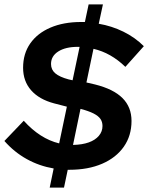

<svg xmlns="http://www.w3.org/2000/svg" viewBox="-42 -787 674 873"><path d="M184 66 202 -21Q137 -32 80 -63.5Q23 -95 -22 -146L66 -238Q140 -156 227 -135L262 -302L204 -317Q136 -335 99.5 -376.5Q63 -418 63 -479Q63 -543 95.5 -589.5Q128 -636 187.5 -661.5Q247 -687 327 -687H344L361 -767H426L407 -679Q466 -669 519 -643Q572 -617 612 -577L528 -483Q462 -547 383 -565L351 -412L390 -403Q474 -382 515 -341Q556 -300 556 -237Q556 -170 521 -120Q486 -70 422.5 -42.5Q359 -15 273 -15H266L249 66ZM288 -422 320 -574H312Q256 -574 223 -553Q190 -532 190 -496Q190 -470 209.5 -453.5Q229 -437 270 -426ZM290 -128Q332 -129 361.5 -139.5Q391 -150 407.5 -169.5Q424 -189 424 -214Q424 -233 414.5 -246.5Q405 -260 383.5 -271Q362 -282 324 -292Z"/></svg>

Font: Red Hat Display ExtraBold
Style: Italic
Weight: 800
Italic angle: -12°
Designer: Pentagram, MCKL
Foundry: Pentagram, MCKL
Version: Version 1.023